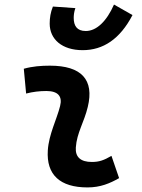

<svg xmlns="http://www.w3.org/2000/svg" viewBox="-20 -817 626 847"><path d="M471.7 -129.4C438 -109.9 417.5 -102.5 385.3 -102.5C335.9 -102.5 311.5 -124 314.5 -166.5C318.8 -231 351.6 -278.8 367.2 -345.2C396.5 -465.3 339.8 -527.3 200.2 -527.3C161.6 -527.3 123 -524.4 85 -513.7L95.2 -404.3C125 -412.1 154.8 -415.5 184.6 -415.5C235.4 -415.5 256.3 -392.6 245.1 -349.1C230.5 -290.5 195.3 -224.1 190.9 -153.3C184.1 -46.4 244.1 9.8 366.2 9.8C423.3 9.8 465.3 -8.3 505.4 -31.2ZM344.7 -595.7C435.1 -595.7 509.3 -644.5 564.5 -750.5L482.9 -796.9C450.7 -723.6 406.2 -680.2 358.4 -680.2C319.3 -680.2 305.2 -703.6 305.2 -737.8C305.2 -748.5 306.2 -763.2 312.5 -781.2L213.4 -788.1C203.1 -762.7 199.2 -738.3 199.2 -712.9C199.2 -643.6 253.9 -595.7 344.7 -595.7Z"/></svg>

Font: Cascadia Mono PL SemiBold
Style: Italic
Weight: 600
Italic angle: -10°
Monospace: yes
Designer: Aaron Bell
Foundry: Saja Typeworks
Version: Version 2404.023